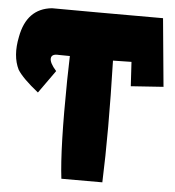

<svg xmlns="http://www.w3.org/2000/svg" viewBox="-51 -752 726 798"><g transform="rotate(5 312.0 -352.5)"><path d="M597.2 -702.6 624 -418.5 488.3 -409.2 482.4 -510.3 405.3 -508.8Q413.6 -210.9 405.3 -1H234.4Q218.8 -127 222.7 -409.7L225.1 -512.2L179.2 -512.7Q148.9 -515.1 147 -496.1Q145 -477.1 173.8 -444.8L106 -349.6Q39.6 -402.3 18.1 -437Q-9.3 -492.7 7.3 -573.2Q29.3 -692.9 133.8 -703.6Q273.4 -702.6 597.2 -702.6Z"/></g></svg>

Font: Lapsus Pro (theguybrush.com)
Style: Bold
Weight: 700
Designer: Jose Roses
Version: Version 1.00 February 9, 2018, initial release